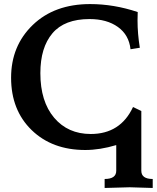

<svg xmlns="http://www.w3.org/2000/svg" viewBox="-20 -723 766 938"><path d="M726.1 195.3 613.8 191.9 491.2 195.3V151.4Q547.9 151.4 547.9 111.3V-14.2Q467.8 9.8 396.5 9.8Q234.9 9.8 134.5 -87.6Q34.2 -185.1 34.2 -343.3Q34.2 -499 140.1 -601.1Q246.1 -703.1 420.4 -703.1Q536.6 -703.1 652.8 -664.1Q651.9 -644 651.9 -623Q651.9 -559.1 663.1 -489.7L617.7 -482.4Q609.9 -552.7 555.9 -591.3Q502 -629.9 417.5 -629.9Q294.9 -629.9 236.1 -560.3Q177.2 -490.7 177.2 -365.7Q177.2 -227.1 244.6 -147.7Q312 -68.4 423.3 -68.4Q568.4 -68.4 629.9 -200.2L670.4 -180.7V111.3Q670.4 151.4 726.1 151.4Z"/></svg>

Font: Kelvinch
Style: Bold
Weight: 700
Designer: Paul James Miller
Foundry: High-Logic / Made with FontCreator
Version: Version 3.501;March 28, 2021;FontCreator 13.0.0.2683 64-bit